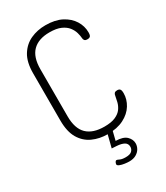

<svg xmlns="http://www.w3.org/2000/svg" viewBox="-227 -825 973 1127"><g transform="rotate(-30 259.0 -261.5)"><path d="M274 6Q219 6 173 -15Q127 -36 100 -81.5Q73 -127 73 -203V-522Q73 -598 101 -643.5Q129 -689 175 -710Q221 -731 276 -731Q341 -731 385 -708Q429 -685 452 -648Q475 -611 475 -569Q475 -549 469 -542.5Q463 -536 450 -536Q435 -536 430 -543Q425 -550 425 -557Q424 -574 418 -595.5Q412 -617 396.5 -637Q381 -657 352 -670Q323 -683 276 -683Q201 -683 161.5 -643.5Q122 -604 122 -522V-203Q122 -120 162 -81Q202 -42 280 -42Q327 -42 355 -54.5Q383 -67 397 -86.5Q411 -106 416.5 -128.5Q422 -151 425 -169Q426 -178 431.5 -184Q437 -190 450 -190Q463 -190 469 -183Q475 -176 475 -156Q475 -115 452 -77.5Q429 -40 384 -17Q339 6 274 6ZM304 208Q291 208 273 205.5Q255 203 241.5 197.5Q228 192 228 184Q228 180 230 175Q232 170 235 166.5Q238 163 242 163Q247 163 260 169.5Q273 176 298 176Q328 176 340 164Q352 152 352 136Q352 114 334 104Q316 94 285 92L252 90L277 -9H312L294 63Q345 64 367 85.5Q389 107 389 134Q389 152 379.5 169Q370 186 351 197Q332 208 304 208Z"/></g></svg>

Font: Dosis ExtraLight Light
Style: Regular
Weight: 300
Version: Version 3.001; ttfautohint (v1.8.2)